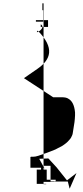

<svg xmlns="http://www.w3.org/2000/svg" viewBox="-20 -994 501 1155"><path d="M299.8 -409H350.8C369.8 -409 383.3 -406 391.4 -400C414.2 -387.6 427.5 -360.3 431.4 -318C431.9 -312.7 431.9 -306.5 431.4 -299.5L430.1 -278.5C429.7 -271.5 429 -265.3 428.2 -260L417.3 -191C416.5 -186.3 415.2 -182 413.2 -178L407.3 -166C405.3 -162 401.1 -156.7 394.8 -150C386.1 -139.1 371.9 -127.4 352.2 -115L325 -101C316.9 -96.3 310.3 -93.2 305 -91.5C299.7 -89.8 292.6 -87 283.6 -83C274.7 -79 266.8 -76 260.1 -74.1C253.3 -72.2 245.1 -69.3 235.4 -65.5C231.1 -63.8 223 -61 211 -57C199.1 -53 188.4 -51 179.1 -51H172.1H168.7H165.7V-49.8H163V15.2H244L243 9.2L255 33.2L216 -38.8L271 -40.8L320 12.2L383 91.2L440 47.2L399 141.2L388 98.2H305V97.2H284V3.2H227V100.2H314V95.2H315V87.2H261V26.2H201V112.2H258V114.2H242V-973.8H235V-932.8H241H240V-863.8H196V-872.8H269V-831.8H225V-847.8C263 -825.8 181 -780.8 207 -809.8C311 -704.8 286 -635.8 205 -579.8L124 -523.8Z"/></svg>

Font: Proton
Style: SeBdIt
Weight: 500
Version: Version 1.017